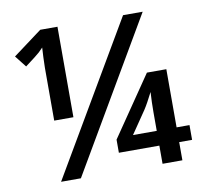

<svg xmlns="http://www.w3.org/2000/svg" viewBox="-79 -804 988 894"><g transform="rotate(-10 415.0 -357.0)"><path d="M558.1 -713.9 139.2 0H232.9L650.9 -713.9ZM248 -713.9H166.5L29.3 -611.8L72.3 -557.1C110.8 -585.9 133.8 -604 141.6 -611.3C148.9 -618.7 155.8 -625 161.1 -630.9L158.7 -586.4L157.2 -536.1V-286.1H248ZM773.9 -156.2H712.9V-431.2H621.1L427.7 -148.4V-86.4H619.1V-0.5H712.9V-86.4H773.9ZM506.8 -156.2 579.1 -262.2C590.8 -279.8 605 -305.7 622.1 -339.4C620.1 -306.6 619.1 -274.9 619.1 -243.2V-156.2Z"/></g></svg>

Font: Samim Medium
Style: Regular
Weight: 500
Foundry: DejaVu fonts team - Redesigned by Saber Rastikerdar
Version: Version 4.0.5